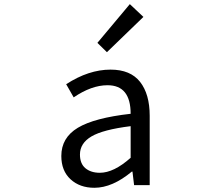

<svg xmlns="http://www.w3.org/2000/svg" viewBox="-20 -892 1040 925"><path d="M434.6 12.7Q364.3 12.7 319.8 -28.3Q275.4 -69.3 275.4 -140.6Q275.4 -228.5 355 -276.4Q434.6 -324.2 609.4 -343.8Q609.4 -481.4 498 -481.4Q420.9 -481.4 335 -422.9L298.8 -486.3Q407.2 -556.6 512.7 -556.6Q608.4 -556.6 654.8 -497.6Q701.2 -438.5 701.2 -334V0H626L618.2 -65.4H615.2Q521.5 12.7 434.6 12.7ZM460.9 -59.6Q528.3 -59.6 609.4 -131.8V-284.2Q476.6 -267.6 420.9 -234.9Q365.2 -202.1 365.2 -147.5Q365.2 -103.5 391.6 -81.5Q418 -59.6 460.9 -59.6ZM495.1 -640.6 449.2 -685.5 605.5 -872.1 670.9 -810.5Z"/></svg>

Font: Gen Shin Gothic Monospace Regular
Style: Regular
Weight: 400
Designer: [Source Han Sans]
Ryoko NISHIZUKA  (kana & ideographs); Paul D. Hunt (Latin, Greek & Cyrillic); Wenlong ZHANG  (bopomofo
Version: Version 1.002.20150607